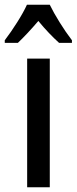

<svg xmlns="http://www.w3.org/2000/svg" viewBox="-50 -837 322 806"><path d="M159 -51H64V-591H159ZM159 -817Q175 -784 200.5 -743Q226 -702 252 -668V-657H198Q178 -675 155.5 -698.5Q133 -722 111 -749Q88 -722 65 -697.5Q42 -673 25 -657H-30V-668Q-4 -702 22.5 -744Q49 -786 63 -817Z"/></svg>

Font: Noto Sans Tamil UI ExtraCondensed Medium
Style: Regular
Weight: 500
Width: 2
Designer: Jelle Bosma - Monotype Design Team
Foundry: Monotype Imaging Inc.
Version: Version 2.004; ttfautohint (v1.8.4.7-5d5b)